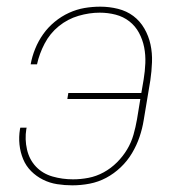

<svg xmlns="http://www.w3.org/2000/svg" viewBox="-20 -548 540 576"><path d="M197 8Q174 8 151.5 4.5Q129 1 109 -9Q89 -19 73.5 -34.5Q58 -50 49.5 -70.5Q41 -91 38.5 -114Q36 -137 40 -161L41 -165H60L59 -161Q54 -130 61 -99.5Q68 -69 88 -48Q108 -27 137.5 -18.5Q167 -10 199 -10Q222 -10 245.5 -14.5Q269 -19 291 -31Q313 -43 331 -61Q349 -79 361.5 -100Q374 -121 380.5 -144Q387 -167 391 -190L401 -251H182L185 -269H404L411 -310Q415 -334 416 -358.5Q417 -383 412.5 -406Q408 -429 397 -449.5Q386 -470 368 -484Q350 -498 327 -504Q304 -510 279 -510Q248 -510 215.5 -500.5Q183 -491 156.5 -469.5Q130 -448 114 -417.5Q98 -387 91 -355H72Q76 -378 85.5 -401.5Q95 -425 109.5 -445.5Q124 -466 144 -482.5Q164 -499 187 -509.5Q210 -520 233.5 -524Q257 -528 281 -528Q308 -528 334 -521.5Q360 -515 380 -500Q400 -485 413 -462.5Q426 -440 431.5 -414.5Q437 -389 436 -361.5Q435 -334 431 -307L411 -187Q407 -162 398.5 -137Q390 -112 376 -88.5Q362 -65 342 -46Q322 -27 298.5 -14.5Q275 -2 249 3Q223 8 197 8Z"/></svg>

Font: Iosevka Thin
Style: Italic
Weight: 100
Italic angle: -9°
Monospace: yes
Designer: Belleve Invis
Foundry: Belleve Invis
Version: Version 32.5.0; ttfautohint (v1.8.4)